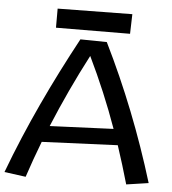

<svg xmlns="http://www.w3.org/2000/svg" viewBox="-61 -905 889 992"><g transform="rotate(5 383.5 -408.5)"><path d="M745 11C670 -235 577 -471 466 -696L329 -698C203 -465 90 -227 -2 19L109 34C130 -29 152 -91 176 -153L569 -170C591 -104 611 -38 630 28ZM387 -617C445 -497 496 -376 540 -252L210 -238C263 -366 322 -493 387 -617ZM198 -846V-747L582 -749L585 -851Z"/></g></svg>

Font: McLaren
Style: Regular
Weight: 400
Designer: Astigmatic (AOETI)
Foundry: Astigmatic (AOETI)
Version: Version 1.000